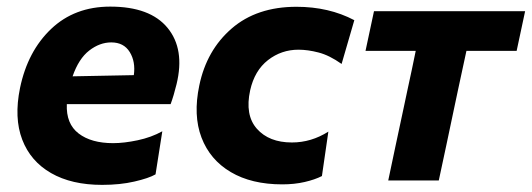

<svg xmlns="http://www.w3.org/2000/svg" viewBox="-20 -532 1568 566"><path d="M281 13Q191 13 130.5 -21.8Q70 -56.5 45.5 -120.5Q21 -184.5 39 -272.5Q61.5 -381 130.8 -446.8Q200 -512.5 305 -512.5Q422.5 -512.5 474 -449.8Q525.5 -387 500.5 -284Q492.5 -251 483 -225H177Q174.5 -167 211.8 -138.5Q249 -110 313.5 -110Q345.5 -110 385.8 -118.5Q426 -127 458.5 -145L438.5 -18Q418.5 -6.5 376.2 3.2Q334 13 281 13ZM308 -407Q274 -407 243 -383Q212 -359 194 -307L374.5 -310.5Q380 -350 362.5 -378.5Q345 -407 308 -407Z M812 11.5Q721.5 11.5 660.2 -24.8Q599 -61 574 -126.5Q549 -192 567.5 -280Q589 -384 663 -448Q737 -512 854 -512Q949.5 -512 1024.5 -472.5L987 -343.5Q951 -369 919.2 -377.2Q887.5 -385.5 860 -385.5Q809.5 -385.5 770 -354.8Q730.5 -324 717.5 -266Q701.5 -193 737.2 -152.5Q773 -112 840.5 -112Q897.5 -112 948 -144L929 -13Q908.5 -2.5 878.2 4.5Q848 11.5 812 11.5Z M1124.5 0Q1136 -54.5 1146.5 -104.2Q1157 -154 1170.5 -216.5L1181 -266Q1188.5 -300.5 1194.5 -328.8Q1200.5 -357 1205.5 -382H1057.5L1082.5 -499H1528L1503 -382H1355Q1349.5 -357 1343.5 -328.8Q1337.5 -300.5 1330 -266L1319.5 -216.5Q1306.5 -154 1295.8 -104.2Q1285 -54.5 1273.5 0Z"/></svg>

Font: Commissioner
Style: Bold Italic
Weight: 700
Italic angle: -12°
Designer: Kostas Bartsokas
Foundry: Kostas Bartsokas
Version: Version 1.000; ttfautohint (v1.8.3)